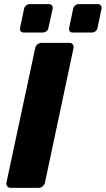

<svg xmlns="http://www.w3.org/2000/svg" viewBox="-20 -907 511 927"><path d="M32 0Q21 0 15 -7.5Q9 -15 11 -25L150 -675Q152 -686 161 -693Q170 -700 180 -700H315Q325 -700 331 -693Q337 -686 335 -675L197 -25Q195 -15 186 -7.5Q177 0 167 0ZM331 -750Q321 -750 316.5 -756Q312 -762 314 -773L333 -864Q335 -874 342.5 -880.5Q350 -887 361 -887H452Q462 -887 467 -880.5Q472 -874 470 -864L451 -773Q449 -762 441 -756Q433 -750 423 -750ZM95 -750Q85 -750 80 -756Q75 -762 77 -773L96 -864Q98 -874 106 -880.5Q114 -887 124 -887H216Q226 -887 231 -880.5Q236 -874 234 -864L214 -773Q212 -762 204 -756Q196 -750 186 -750Z"/></svg>

Font: Rubik Light
Style: Bold Italic
Weight: 700
Italic angle: -12°
Version: Version 2.104